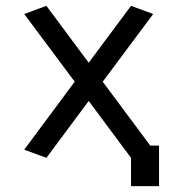

<svg xmlns="http://www.w3.org/2000/svg" viewBox="-20 -535 608 658"><path d="M495 -36 332 -255 505 -487 429 -515 284 -320 139 -515 63 -487 236 -255 63 -22 139 6 284 -189 429 6V103H525V-36Z"/></svg>

Font: LXGW Marker Gothic
Style: Regular
Weight: 400
Version: Version 1.001